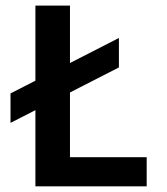

<svg xmlns="http://www.w3.org/2000/svg" viewBox="-20 -658 590 678"><path d="M227.1 -103H498V0H105V-269L17.1 -224.1V-328.1L105 -373V-638.2H227.1V-435.5L399.9 -523.9V-419.9L227.1 -331.5Z"/></svg>

Font: Code New Roman
Style: Bold
Weight: 700
Monospace: yes
Designer: Sam Radian
Foundry: Code New Roman
Version: Version 1.508 October 19, 2014